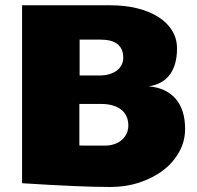

<svg xmlns="http://www.w3.org/2000/svg" viewBox="-20 -708 761 743"><path d="M405.3 15.6Q293 15.6 65.4 1V-687.5H409.2Q464.4 -687.5 511.2 -675.8Q558.1 -664.1 592.3 -642.6Q626.5 -621.1 645.8 -590.1Q665 -559.1 665 -520.5Q665 -457.5 637.7 -419.9Q610.4 -382.3 555.7 -374Q624 -367.7 660.2 -325.2Q696.3 -282.7 696.3 -209Q696.3 -162.6 674.3 -121.8Q652.3 -81.1 613.3 -50.5Q574.2 -20 521 -2.2Q467.8 15.6 405.3 15.6ZM476.6 -222.7Q476.6 -243.2 469 -258.8Q461.4 -274.4 447.8 -284.7Q434.1 -294.9 415 -300.3Q396 -305.7 373 -305.7H287.1V-145Q298.3 -144.5 309.1 -144.5Q319.8 -144.5 329.6 -144.5H385.7Q404.8 -144.5 421.4 -149.9Q438 -155.3 450.2 -165.5Q462.4 -175.8 469.5 -190.2Q476.6 -204.6 476.6 -222.7ZM457 -484.4Q457 -554.7 369.1 -554.7H288.1V-416H367.2Q386.2 -416 402.8 -420.9Q419.4 -425.8 431.4 -434.6Q443.4 -443.4 450.2 -456.1Q457 -468.8 457 -484.4Z"/></svg>

Font: Paytone One
Style: Regular
Weight: 400
Designer: vernon adams
Foundry: vernon adams
Version: 1.000